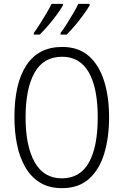

<svg xmlns="http://www.w3.org/2000/svg" viewBox="-20 -968 642 998"><path d="M547 -358Q547 -255 522.5 -172Q498 -89 444 -39.5Q390 10 302 10Q235 10 188 -19Q141 -48 111.5 -99Q82 -150 68.5 -216.5Q55 -283 55 -359Q55 -536 118 -630Q181 -724 303 -724Q388 -724 441.5 -677Q495 -630 521 -547.5Q547 -465 547 -358ZM113 -358Q113 -208 160.5 -124.5Q208 -41 301 -41Q396 -41 442 -123Q488 -205 488 -358Q488 -511 441.5 -592Q395 -673 303 -673Q206 -673 159.5 -590Q113 -507 113 -358ZM446 -940Q435 -921 414.5 -892.5Q394 -864 370 -835.5Q346 -807 326 -788H295V-797Q311 -818 329 -846.5Q347 -875 363 -902.5Q379 -930 387 -948H446ZM307 -940Q296 -920 275.5 -892Q255 -864 231 -836Q207 -808 186 -788H156V-797Q172 -819 190 -847.5Q208 -876 223.5 -902.5Q239 -929 248 -948H307Z"/></svg>

Font: Noto Sans Sinhala UI Condensed Light
Style: Regular
Weight: 300
Width: 3
Designer: Jelle Bosma - Monotype Design Team
Foundry: Monotype Imaging Inc.
Version: Version 2.006; ttfautohint (v1.8.4.7-5d5b)